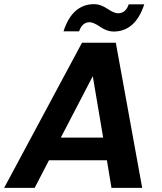

<svg xmlns="http://www.w3.org/2000/svg" viewBox="-46 -905 782 925"><path d="M491 0 469 -133H190L121 0H-26L349 -699H512L639 0ZM260 -754Q302 -885 408 -885Q438 -885 471 -863Q504 -841 522 -841Q560 -841 574 -884H649Q606 -753 501 -753Q470 -753 437 -775.5Q404 -798 386 -798Q350 -798 335 -754ZM451 -242 401 -538 247 -242Z"/></svg>

Font: Poppins SemiBold
Style: Italic
Weight: 600
Italic angle: -10°
Designer: Ninad Kale (Devanagari), Jonny Pinhorn (Latin)
Foundry: Indian Type Foundry
Version: Version 3.200;PS 1.000;hotconv 16.6.54;makeotf.lib2.5.65590